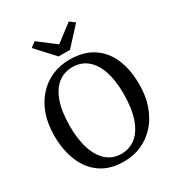

<svg xmlns="http://www.w3.org/2000/svg" viewBox="-224 -1113 1171 1266"><g transform="rotate(-30 361.0 -480.0)"><path d="M354.6 11Q247.4 12.4 175.9 -35.8Q104.4 -84 68.8 -169.9Q33.3 -255.8 33.3 -367.3Q33.3 -455.5 58.4 -526.4Q83.6 -597.2 129.2 -647.6Q174.9 -697.9 236.3 -724.7Q297.6 -751.4 369.7 -751.4Q475.5 -751.3 546.3 -705.3Q617.1 -659.4 652.8 -575.8Q688.5 -492.2 688.5 -379.7Q688.5 -292.2 663.5 -220.7Q638.6 -149.2 593.5 -97.7Q548.4 -46.3 487.5 -18.2Q426.6 9.8 354.6 11ZM359.2 -41.5Q421.8 -41.5 468.8 -79.4Q515.7 -117.4 541.8 -192.6Q567.8 -267.8 567.8 -379.4Q567.8 -479.5 543.9 -551Q519.9 -622.4 473.7 -660.7Q427.6 -699 361.7 -699Q299.1 -699 252.3 -662.6Q205.6 -626.2 179.7 -552.6Q153.8 -479.1 153.8 -367.4Q153.8 -267.9 177.8 -194.8Q201.9 -121.6 247.7 -81.6Q293.4 -41.5 359.2 -41.5ZM319.2 -805.3 193.7 -942.1 232.9 -971.3 362.8 -872.1 492.6 -971.3 531.8 -941.8 406.3 -805.3Z"/></g></svg>

Font: Merriweather Light
Style: Regular
Weight: 300
Version: Version 2.100